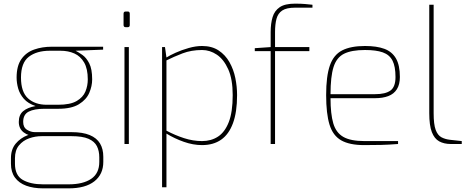

<svg xmlns="http://www.w3.org/2000/svg" viewBox="-20 -789 2559 1052"><path d="M216 243Q163 243 123.5 228.5Q84 214 62 184Q40 154 40 108V78Q40 29 66 -2Q92 -33 131 -48Q170 -63 209 -63V-43Q173 -43 139.5 -31Q106 -19 84 7.5Q62 34 62 78V108Q62 172 104.5 196.5Q147 221 216 221H356Q435 221 479.5 191Q524 161 524 98V73Q524 38 511 12Q498 -14 465 -28.5Q432 -43 371 -43H177Q137 -43 110 -63.5Q83 -84 83 -121Q83 -160 107 -180Q131 -200 175 -208Q133 -222 110.5 -248Q88 -274 79.5 -304.5Q71 -335 71 -364Q71 -428 97 -465Q123 -502 167 -517.5Q211 -533 263 -533H545V-517L394 -511Q410 -503 431.5 -488Q453 -473 469 -442Q485 -411 485 -354Q485 -317 469 -280Q453 -243 412.5 -218Q372 -193 300 -193H223Q168 -193 137.5 -177.5Q107 -162 107 -121Q107 -91 128 -78Q149 -65 171 -65H371Q433 -65 471.5 -49Q510 -33 528 -3Q546 27 546 70V98Q546 166 497 204.5Q448 243 356 243ZM236 -215H298Q365 -215 400 -235.5Q435 -256 448 -287.5Q461 -319 461 -354Q461 -412 441 -446.5Q421 -481 387.5 -496Q354 -511 311 -511H253Q181 -511 138 -478Q95 -445 95 -364Q95 -285 133.5 -250Q172 -215 236 -215Z M669 -640Q657 -640 657 -652V-714Q657 -726 669 -726H680Q686 -726 688.5 -722.5Q691 -719 691 -714V-652Q691 -640 680 -640ZM662 0V-531H686V0Z M868 237V-531H884L892 -474Q909 -485 942 -500Q975 -515 1014 -526Q1053 -537 1087 -537Q1141 -537 1178 -512.5Q1215 -488 1237.5 -448Q1260 -408 1269.5 -361Q1279 -314 1279 -268Q1279 -175 1256.5 -114Q1234 -53 1191.5 -23.5Q1149 6 1087 6Q1038 6 987 -12Q936 -30 892 -57V237ZM1087 -16Q1137 -16 1174.5 -40.5Q1212 -65 1233.5 -120Q1255 -175 1255 -268Q1255 -355 1230.5 -409.5Q1206 -464 1168 -489.5Q1130 -515 1087 -515Q1028 -515 980 -496.5Q932 -478 892 -458V-73Q939 -48 988.5 -32Q1038 -16 1087 -16Z M1463 0V-509H1376V-525L1463 -531V-613Q1463 -660 1473.5 -695Q1484 -730 1512.5 -749.5Q1541 -769 1596 -769Q1631 -769 1651.5 -767Q1672 -765 1692 -763V-747H1597Q1550 -747 1526.5 -731.5Q1503 -716 1495 -686Q1487 -656 1487 -613V-531H1675V-509H1487V0Z M1975 6Q1895 6 1849.5 -20Q1804 -46 1785.5 -106Q1767 -166 1767 -268Q1767 -372 1787.5 -430.5Q1808 -489 1855 -513Q1902 -537 1980 -537Q2044 -537 2086 -521.5Q2128 -506 2149.5 -469Q2171 -432 2171 -367Q2171 -326 2154.5 -300Q2138 -274 2107.5 -262.5Q2077 -251 2035 -251H1791Q1791 -165 1806 -113.5Q1821 -62 1861 -39Q1901 -16 1977 -16H2161V0Q2110 4 2068.5 5Q2027 6 1975 6ZM1791 -273H2035Q2092 -273 2119.5 -293Q2147 -313 2147 -367Q2147 -425 2130.5 -457Q2114 -489 2077.5 -502Q2041 -515 1980 -515Q1906 -515 1865 -494.5Q1824 -474 1807.5 -421.5Q1791 -369 1791 -273Z M2450 0Q2413 0 2386.5 -14.5Q2360 -29 2346 -65.5Q2332 -102 2332 -169V-763H2356V-169Q2356 -108 2367 -78Q2378 -48 2398.5 -37Q2419 -26 2446 -23L2510 -16V0Z"/></svg>

Font: Exo Thin Thin
Style: Regular
Weight: 250
Version: Version 2.000